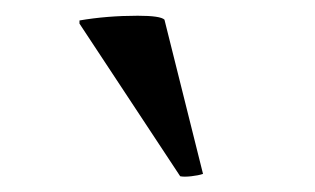

<svg xmlns="http://www.w3.org/2000/svg" viewBox="-20 -772 400 244"><path d="M81 -742V-746Q116 -752 155 -752Q184 -752 189 -747L238 -551Q232 -549 223 -548Q214 -547 209 -548Z"/></svg>

Font: Tiro Devanagari Hindi
Style: Regular
Weight: 400
Designer: Devanagari: John Hudson & Fiona Ross. Latin: John Hudson.
Foundry: Tiro Typeworks Ltd.
Version: Version 1.52